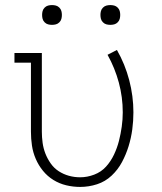

<svg xmlns="http://www.w3.org/2000/svg" viewBox="-20 -729 640 757"><path d="M296 8Q268 8 241 1.5Q214 -5 190.5 -19.5Q167 -34 149.5 -55.5Q132 -77 121 -102.5Q110 -128 106 -155Q102 -182 102 -210V-482H37V-520H145V-210Q145 -188 148 -166Q151 -144 159 -123.5Q167 -103 180 -84.5Q193 -66 211.5 -54Q230 -42 251.5 -36Q273 -30 296 -30Q324 -30 351.5 -40.5Q379 -51 398 -72Q417 -93 429.5 -119.5Q442 -146 449 -173.5Q456 -201 460 -229.5Q464 -258 464 -286Q464 -346 448.5 -403.5Q433 -461 404 -513L441 -532Q473 -476 489.5 -413Q506 -350 506 -286Q506 -252 501.5 -218.5Q497 -185 487 -152.5Q477 -120 461 -90Q445 -60 420 -36.5Q395 -13 362.5 -2.5Q330 8 296 8ZM415 -631Q407 -631 399.5 -633Q392 -635 386 -641Q380 -647 378 -654.5Q376 -662 376 -670Q376 -678 378 -685.5Q380 -693 386 -699Q392 -705 399.5 -707Q407 -709 415 -709Q423 -709 430.5 -707Q438 -705 444 -699Q450 -693 452 -685.5Q454 -678 454 -670Q454 -662 452 -654.5Q450 -647 444 -641Q438 -635 430.5 -633Q423 -631 415 -631ZM185 -631Q177 -631 169.5 -633Q162 -635 156 -641Q150 -647 148 -654.5Q146 -662 146 -670Q146 -678 148 -685.5Q150 -693 156 -699Q162 -705 169.5 -707Q177 -709 185 -709Q193 -709 200.5 -707Q208 -705 214 -699Q220 -693 222 -685.5Q224 -678 224 -670Q224 -662 222 -654.5Q220 -647 214 -641Q208 -635 200.5 -633Q193 -631 185 -631Z"/></svg>

Font: Iosevka Etoile Extralight
Style: Regular
Weight: 200
Designer: Belleve Invis
Foundry: Belleve Invis
Version: Version 22.1.2; ttfautohint (v1.8.4)